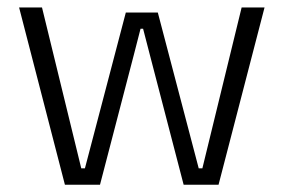

<svg xmlns="http://www.w3.org/2000/svg" viewBox="-20 -508 780 528"><path d="M255 0H158.5L32.5 -487.5H95.5L203.5 -45H213.5L326 -473.5H414L526.5 -45H536.5L644.5 -487.5H707.5L581 0H485L392 -357.5L373.5 -429H366.5L348 -357Z"/></svg>

Font: Anek Kannada Light
Style: Regular
Weight: 300
Designer: Vaishnavi Murthy, Maithili Shingre (Kannada) & Yesha Goshar (Latin)
Foundry: Ek Type
Version: Version 1.003